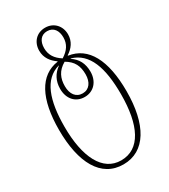

<svg xmlns="http://www.w3.org/2000/svg" viewBox="-242 -881 1091 1242"><g transform="rotate(-30 304.0 -260.0)"><path d="M303 250C467 250 556 97 556 -151C556 -382 484 -519 342 -539V-542C383 -568 412 -606 412 -659C412 -721 369 -770 304 -770C239 -770 197 -722 197 -659C197 -606 227 -568 265 -542V-539C125 -519 52 -383 52 -152C52 93 136 250 303 250ZM304 -541C257 -571 233 -607 233 -658C233 -709 258 -744 304 -744C353 -744 376 -706 376 -657C376 -607 352 -571 304 -541ZM304 -280C254 -280 226 -319 226 -378C226 -436 246 -483 304 -516C361 -483 381 -440 381 -378C381 -320 353 -280 304 -280ZM303 220C165 220 93 75 93 -152C93 -348 139 -481 259 -514V-512C216 -481 191 -437 191 -378C191 -304 235 -253 304 -253C371 -253 417 -304 417 -377C417 -439 393 -482 348 -512V-515C470 -481 515 -350 515 -152C515 79 445 220 303 220Z"/></g></svg>

Font: Noto Serif Georgian Condensed ExtraLight
Style: Regular
Weight: 200
Width: 3
Designer: Monotype Design Team, Akaki Razmadze
Foundry: Google LLC
Version: Version 2.003